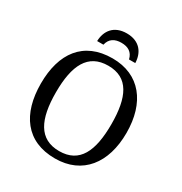

<svg xmlns="http://www.w3.org/2000/svg" viewBox="-207 -1059 1156 1221"><g transform="rotate(30 371.0 -449.0)"><path d="M231 -771H277C288 -819 322 -839 371 -839C420 -839 454 -819 465 -771H511C509 -846 466 -908 371 -908C276 -908 233 -846 231 -771ZM371 10C573 10 685 -137 685 -358C685 -580 573 -725 372 -725C159 -725 56 -580 56 -359C56 -137 159 10 371 10ZM371 -44C223 -44 167 -160 167 -358C167 -556 223 -671 372 -671C520 -671 574 -556 574 -358C574 -160 520 -44 371 -44Z"/></g></svg>

Font: Noto Serif
Style: Regular
Weight: 400
Designer: Monotype Design Team
Foundry: Monotype Imaging Inc.
Version: Version 2.015